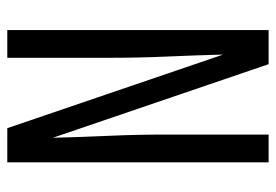

<svg xmlns="http://www.w3.org/2000/svg" viewBox="-138 -638 775 540"><g transform="rotate(90 250.0 -367.5)"><path d="M64 0V-735H160Q212 -583 263.5 -431.5Q315 -280 367 -128Q365 -207 361.5 -285Q358 -363 358 -441V-735H436V0H340L133 -607Q135 -528 138.5 -450Q142 -372 142 -294V0Z"/></g></svg>

Font: Iosevka Web
Style: Regular
Weight: 400
Monospace: yes
Designer: Belleve Invis
Foundry: Belleve Invis
Version: Version 28.0.3; ttfautohint (v1.8.3)